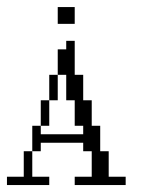

<svg xmlns="http://www.w3.org/2000/svg" viewBox="-20 -532 406 552"><path d="M0 0V-23.9H48.3V-97.2H72.8V-23.9H121.6V0ZM97.2 -170.4V-243.7H121.6V-170.4ZM121.6 -243.7V-316.9H146V-243.7ZM194.8 0V-23.9H243.7V-97.2H219.2V-121.6H97.2V-97.2H72.8V-170.4H97.2V-146H219.2V-170.4H194.8V-243.7H170.4V-316.9H146V-390.1H170.4V-414.6H194.8V-316.9H219.2V-243.7H243.7V-170.4H268.1V-97.2H292.5V-23.9H341.3V0ZM146 -463.4V-511.7H194.8V-463.4Z"/></svg>

Font: FS Mondwest Regular
Style: Regular
Weight: 400
Designer: NZWStudios2024
Foundry: https://fontstruct.com
Version: Version 1.0